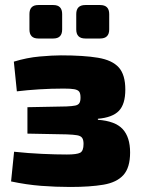

<svg xmlns="http://www.w3.org/2000/svg" viewBox="-20 -730 566 763"><path d="M222 -510Q313 -510 369.5 -500.5Q426 -491 452 -462Q478 -433 478 -374Q478 -316 452.5 -289.5Q427 -263 369 -258V-254Q438 -249 467.5 -217Q497 -185 497 -124Q497 -64 470.5 -34.5Q444 -5 391 4Q338 13 259 13Q201 13 143 8.5Q85 4 24 -9L36 -127Q93 -121 147.5 -118.5Q202 -116 246 -116Q285 -116 298.5 -123Q312 -130 312 -158Q312 -174 306.5 -182Q301 -190 286.5 -192.5Q272 -195 245 -196L89 -199V-304L244 -307Q267 -308 279 -310.5Q291 -313 295.5 -320.5Q300 -328 300 -342Q300 -359 294.5 -366Q289 -373 275 -375.5Q261 -378 233 -378Q184 -378 136 -375Q88 -372 47 -367L35 -485Q87 -501 138 -505.5Q189 -510 222 -510ZM378 -710Q414 -710 414 -674V-613Q414 -577 378 -577H319Q283 -577 283 -613V-674Q283 -710 319 -710ZM192 -710Q227 -710 227 -674V-613Q227 -577 192 -577H132Q97 -577 97 -613V-674Q97 -710 132 -710Z"/></svg>

Font: Exo 2 ExtraBold
Style: Regular
Weight: 800
Designer: Natanael Gama
Foundry: Natanael Gama
Version: Version 2.010